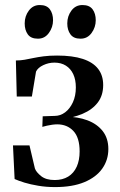

<svg xmlns="http://www.w3.org/2000/svg" viewBox="-20 -734 475 762"><path d="M198.5 8.5Q163 8.5 132 3.2Q101 -2 77.2 -9.2Q53.5 -16.5 38 -23.5L31.5 -157H97L118.5 -65.5Q123.5 -51 143 -35.2Q162.5 -19.5 197 -19.5Q228.5 -19.5 250.8 -33.2Q273 -47 284.5 -72.5Q296 -98 296 -133Q296 -188 271.2 -214.2Q246.5 -240.5 207 -240.5Q198 -240.5 187.2 -239Q176.5 -237.5 166.2 -235.2Q156 -233 148 -230.5L149.5 -272.5L197 -274Q219.5 -274 238.5 -288.2Q257.5 -302.5 269.2 -328Q281 -353.5 281 -387Q281 -417.5 270.8 -439.5Q260.5 -461.5 241.5 -473.5Q222.5 -485.5 196 -485.5Q173 -485.5 151.8 -475.5Q130.5 -465.5 123 -450L106.5 -351H46.5L43 -494Q61.5 -494 78.2 -497Q95 -500 112.8 -503.8Q130.5 -507.5 153.2 -510.5Q176 -513.5 206.5 -513.5Q268 -513.5 308.5 -500.2Q349 -487 369.2 -461Q389.5 -435 389.5 -396.5Q389.5 -355 367.8 -326.8Q346 -298.5 308 -282.5Q270 -266.5 220.5 -260L239 -271Q288.5 -271 327 -256.5Q365.5 -242 387.8 -213.5Q410 -185 410 -142.5Q410 -99 385.8 -64.8Q361.5 -30.5 314.5 -11Q267.5 8.5 198.5 8.5ZM130 -580.5Q102.5 -580.5 90.2 -597.8Q78 -615 78 -641Q78 -670 94.5 -692Q111 -714 137.5 -714H138.5Q165.5 -714 178 -697Q190.5 -680 190.5 -653.5Q190.5 -626 174 -603.2Q157.5 -580.5 131 -580.5ZM299 -580.5Q272 -580.5 259.5 -597.8Q247 -615 247 -641Q247 -670 263.5 -692Q280 -714 307 -714H307.5Q335 -714 347.5 -697Q360 -680 360 -653.5Q360 -626 343.5 -603.2Q327 -580.5 300 -580.5Z"/></svg>

Font: Merriweather 144pt Medium
Style: Regular
Weight: 500
Version: Version 2.100